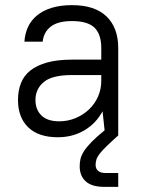

<svg xmlns="http://www.w3.org/2000/svg" viewBox="-20 -527 560 747"><path d="M385 200Q337 200 313.5 178.5Q290 157 290 120Q290 106 293 92Q296 78 306.5 61.5Q317 45 336 25.5Q355 6 387 -20L379 -94Q353 -46 307.5 -19.5Q262 7 205 7Q130 7 90 -31.5Q50 -70 50 -138Q50 -174 61.5 -203.5Q73 -233 98.5 -253Q124 -273 164 -284Q204 -295 260 -295H374V-340Q374 -394 347.5 -419.5Q321 -445 260 -445Q205 -445 177.5 -423.5Q150 -402 146 -365H75Q77 -396 89 -422Q101 -448 124 -467Q147 -486 181 -496.5Q215 -507 260 -507Q349 -507 394.5 -463Q440 -419 440 -340V0Q412 25 394.5 42Q377 59 367.5 71.5Q358 84 355 94Q352 104 352 115Q352 129 361.5 137.5Q371 146 390 146H440V200ZM210 -55Q244 -55 274 -67.5Q304 -80 326.5 -101.5Q349 -123 361.5 -151.5Q374 -180 374 -212V-235H260Q183 -235 150.5 -208Q118 -181 118 -138Q118 -100 141.5 -77.5Q165 -55 210 -55Z"/></svg>

Font: PT Root UI Web
Style: Regular
Weight: 400
Designer: Vitaly Kuzmin
Foundry: ParaType Ltd.
Version: Version 1.000W